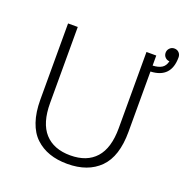

<svg xmlns="http://www.w3.org/2000/svg" viewBox="-137 -895 998 1032"><g transform="rotate(20 362.0 -379.0)"><path d="M356.5 11Q299.5 11 254 -4.8Q208.5 -20.5 174.2 -52.8Q140 -85 121.8 -138.5Q103.5 -192 103.5 -264V-700H159V-265.5Q159 -150.5 210.2 -94Q261.5 -37.5 356.5 -37.5Q451 -37.5 501.5 -93.8Q552 -150 552 -264.5V-700H608V-642.5Q640.5 -644 659.5 -655.8Q678.5 -667.5 685 -695Q670.5 -695.5 660.2 -706Q650 -716.5 650 -731.5Q650 -747 660.8 -758Q671.5 -769 687 -769Q703.5 -769 713.8 -758.2Q724 -747.5 724 -731.5Q724 -613.5 608 -608.5V-264Q608 -122.5 541.2 -55.8Q474.5 11 356.5 11Z"/></g></svg>

Font: League Mono UltraLight
Style: Regular
Weight: 200
Width: 6
Designer: Tyler Finck
Foundry: The League of Moveable Type / Tyler Finck
Version: Version 2.210